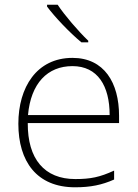

<svg xmlns="http://www.w3.org/2000/svg" viewBox="-20 -786 585 816"><path d="M225 -766H180V-758C212 -715 275 -648 326 -606H355V-613C313 -653 253 -723 225 -766ZM288 -540C136 -540 58 -415 58 -260C58 -100 136 10 299 10C365 10 413 0 465 -23V-61C404 -33 365 -25 300 -25C169 -25 97 -110 98 -263H486V-294C486 -434 423 -540 288 -540ZM288 -505C395 -505 446 -421 446 -297H99C111 -432 182 -505 288 -505Z"/></svg>

Font: Noto Sans Myanmar UI ExtraLight
Style: Regular
Weight: 200
Designer: Monotype Design Team
Foundry: Monotype Imaging Inc.
Version: Version 2.103